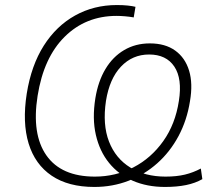

<svg xmlns="http://www.w3.org/2000/svg" viewBox="-20 -733 845 761"><path d="M354 8Q251 8 185 -36.5Q119 -81 93.5 -164Q68 -247 86 -362Q104 -474 153.5 -552Q203 -630 277.5 -671.5Q352 -713 443 -713Q468 -713 486.5 -711Q505 -709 517 -706L510 -664Q493 -667 475 -668.5Q457 -670 442 -670Q320 -670 236.5 -587.5Q153 -505 129 -353Q105 -201 164 -117Q223 -33 356 -33Q438 -33 508.5 -69.5Q579 -106 627 -173.5Q675 -241 689 -333Q703 -421 671 -469Q639 -517 571 -517Q505 -517 459.5 -469Q414 -421 400 -333Q386 -239 412 -172Q438 -105 496.5 -69Q555 -33 636 -33Q680 -33 713 -41Q746 -49 776 -65L782 -23Q754 -7 717.5 0.5Q681 8 634 8Q563 8 506.5 -16.5Q450 -41 412.5 -87Q375 -133 360 -198Q345 -263 358 -344Q369 -411 398 -459.5Q427 -508 472 -534.5Q517 -561 574 -561Q635 -561 674.5 -532.5Q714 -504 729.5 -453Q745 -402 733 -332Q721 -256 687.5 -193.5Q654 -131 603.5 -86Q553 -41 489.5 -16.5Q426 8 354 8Z"/></svg>

Font: Mulish ExtraLight
Style: Italic
Weight: 200
Italic angle: -9°
Designer: Vernon Adams
Foundry: Vernon Adams
Version: Version 3.603